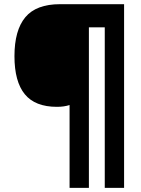

<svg xmlns="http://www.w3.org/2000/svg" viewBox="-20 -780 683 927"><path d="M579.1 127H485.8V-647.9H409.2V127H315.9V-272.9Q289.6 -264.2 254.9 -264.2Q149.4 -264.2 99.6 -325.2Q49.8 -386.2 49.8 -508.8Q49.8 -633.8 102.3 -696.8Q154.8 -759.8 270 -759.8H579.1Z"/></svg>

Font: OpenSansExtrabold
Style: Regular
Weight: 800
Foundry: Ascender Corporation
Version: Version 1.10